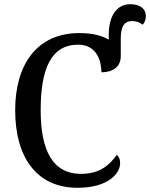

<svg xmlns="http://www.w3.org/2000/svg" viewBox="-20 -881 712 911"><path d="M348 10C492 10 550 -57 550 -107C550 -125 544 -139 534 -146C501 -100 455 -56 365 -56C228 -56 173 -170 173 -358C173 -554 222 -669 351 -669C433 -669 461 -601 461 -538C516 -538 553 -564 553 -615V-699C553 -763 575 -781 607 -781C628 -781 642 -775 657 -764C666 -773 672 -787 672 -804C672 -841 643 -861 598 -861C527 -861 496 -795 496 -717V-693C463 -712 420 -724 356 -724C156 -724 52 -576 52 -358C52 -137 152 10 348 10Z"/></svg>

Font: Noto Serif SemiCondensed Medium
Style: Regular
Weight: 500
Width: 4
Designer: Monotype Design Team
Foundry: Monotype Imaging Inc.
Version: Version 2.014